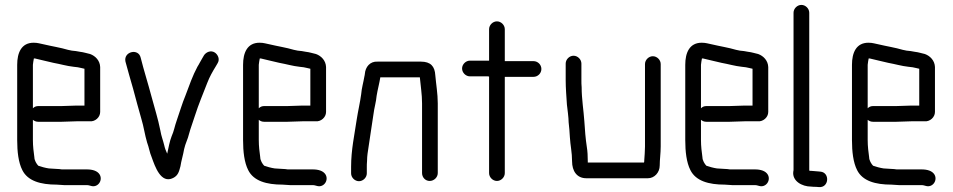

<svg xmlns="http://www.w3.org/2000/svg" viewBox="-20 -713 3880 782"><path d="M118 -475C121 -475 124 -475 126 -474C148 -469 175 -462 198 -457C226 -452 252 -444 280 -441L297 -439C305 -438 317 -434 324 -433V-283H292C279 -283 245 -281 230 -281H136C127 -281 120 -278 114 -272V-449C114 -454 117 -469 118 -475ZM292 -219H346C367 -217 388 -235 388 -257V-440C387 -466 369 -485 347 -493L327 -498C320 -500 313 -501 306 -502L289 -505C277 -506 268 -507 257 -510C227 -519 189 -525 160 -532C143 -535 135 -539 117 -539C67 -539 50 -498 50 -449V-142C50 -96 55 -51 71 -20C93 24 145 39 211 39C221 39 231 41 242 41H334C341 41 345 43 350 44C378 53 400 22 386 -2C377 -17 357 -23 334 -23H232C225 -24 218 -25 211 -25C203 -25 186 -27 179 -27C165 -29 147 -34 136 -38C129 -45 120 -60 120 -72C117 -94 114 -117 114 -143V-225C120 -220 127 -217 136 -217H230C245 -217 279 -219 292 -219Z M491 -462C502 -420 510 -395 522 -352C534 -309 544 -268 556 -228C565 -199 570 -163 579 -133C587 -112 589 -93 598 -72C611 -36 635 37 685 12C705 2 709 -13 715 -36C718 -57 726 -82 730 -106C735 -129 745 -146 750 -168C756 -191 767 -219 774 -242C789 -289 807 -331 824 -375C834 -401 845 -420 859 -443L866 -455C877 -472 867 -491 855 -499C838 -510 819 -500 811 -488L804 -476C794 -460 793 -455 784 -441C765 -406 750 -363 735 -323C722 -292 712 -257 700 -223C691 -198 689 -180 679 -158C671 -138 666 -110 661 -87C656 -97 651 -111 649 -121C644 -142 637 -158 633 -182C623 -232 610 -271 597 -320C583 -373 566 -426 553 -478C544 -518 482 -503 491 -462Z M1038 -475C1041 -475 1044 -475 1046 -474C1068 -469 1095 -462 1118 -457C1146 -452 1172 -444 1200 -441L1217 -439C1225 -438 1237 -434 1244 -433V-283H1212C1199 -283 1165 -281 1150 -281H1056C1047 -281 1040 -278 1034 -272V-449C1034 -454 1037 -469 1038 -475ZM1212 -219H1266C1287 -217 1308 -235 1308 -257V-440C1307 -466 1289 -485 1267 -493L1247 -498C1240 -500 1233 -501 1226 -502L1209 -505C1197 -506 1188 -507 1177 -510C1147 -519 1109 -525 1080 -532C1063 -535 1055 -539 1037 -539C987 -539 970 -498 970 -449V-142C970 -96 975 -51 991 -20C1013 24 1065 39 1131 39C1141 39 1151 41 1162 41H1254C1261 41 1265 43 1270 44C1298 53 1320 22 1306 -2C1297 -17 1277 -23 1254 -23H1152C1145 -24 1138 -25 1131 -25C1123 -25 1106 -27 1099 -27C1085 -29 1067 -34 1056 -38C1049 -45 1040 -60 1040 -72C1037 -94 1034 -117 1034 -143V-225C1040 -220 1047 -217 1056 -217H1150C1165 -217 1199 -219 1212 -219Z M1474 -7V-34C1474 -39 1474 -47 1475 -58C1475 -69 1476 -78 1477 -87C1484 -139 1494 -196 1501 -247C1504 -273 1512 -298 1514 -323C1518 -348 1525 -373 1529 -398H1690C1693 -363 1699 -330 1699 -292V-8C1699 9 1712 24 1730 24C1748 24 1763 9 1763 -8V-292C1763 -331 1756 -371 1753 -406C1751 -443 1734 -462 1694 -462H1518C1487 -464 1468 -440 1466 -412C1466 -409 1465 -406 1464 -401C1460 -377 1453 -354 1451 -329C1447 -298 1438 -260 1433 -227C1424 -165 1410 -103 1410 -34V-7C1410 10 1425 25 1442 25C1459 25 1474 10 1474 -7Z M1972 -594V-466H1894C1877 -466 1862 -451 1862 -434C1862 -417 1877 -402 1894 -402H1966C1968 -402 1970 -402 1972 -401V-8C1972 9 1987 24 2004 24C2021 24 2036 9 2036 -8V-400H2153C2170 -400 2185 -414 2185 -432C2185 -450 2170 -464 2153 -464H2036V-594C2036 -611 2021 -626 2004 -626C1987 -626 1972 -611 1972 -594Z M2284 -454V-386C2284 -354 2287 -319 2289 -287C2291 -269 2296 -234 2296 -215C2297 -206 2298 -196 2299 -185L2301 -155C2303 -120 2310 -92 2310 -56C2310 -17 2329 13 2368 13H2619C2645 13 2667 -10 2667 -39C2667 -63 2671 -89 2671 -117V-452C2671 -469 2656 -484 2639 -484C2622 -484 2607 -469 2607 -452V-116C2607 -97 2605 -76 2604 -60C2604 -57 2604 -54 2603 -51H2374V-56C2374 -77 2373 -97 2370 -115C2365 -147 2362 -186 2360 -219C2357 -264 2349 -310 2349 -358C2348 -367 2348 -377 2348 -386V-454C2348 -471 2333 -486 2316 -486C2299 -486 2284 -471 2284 -454Z M2839 -475C2842 -475 2845 -475 2847 -474C2869 -469 2896 -462 2919 -457C2947 -452 2973 -444 3001 -441L3018 -439C3026 -438 3038 -434 3045 -433V-283H3013C3000 -283 2966 -281 2951 -281H2857C2848 -281 2841 -278 2835 -272V-449C2835 -454 2838 -469 2839 -475ZM3013 -219H3067C3088 -217 3109 -235 3109 -257V-440C3108 -466 3090 -485 3068 -493L3048 -498C3041 -500 3034 -501 3027 -502L3010 -505C2998 -506 2989 -507 2978 -510C2948 -519 2910 -525 2881 -532C2864 -535 2856 -539 2838 -539C2788 -539 2771 -498 2771 -449V-142C2771 -96 2776 -51 2792 -20C2814 24 2866 39 2932 39C2942 39 2952 41 2963 41H3055C3062 41 3066 43 3071 44C3099 53 3121 22 3107 -2C3098 -17 3078 -23 3055 -23H2953C2946 -24 2939 -25 2932 -25C2924 -25 2907 -27 2900 -27C2886 -29 2868 -34 2857 -38C2850 -45 2841 -60 2841 -72C2838 -94 2835 -117 2835 -143V-225C2841 -220 2848 -217 2857 -217H2951C2966 -217 3000 -219 3013 -219Z M3212 -661V-24C3212 -21 3212 -17 3211 -14C3206 24 3246 47 3284 47C3291 48 3297 48 3304 48L3316 49C3357 52 3361 -11 3321 -14L3310 -15L3286 -17C3283 -17 3279 -17 3276 -18V-661C3276 -678 3261 -693 3244 -693C3227 -693 3212 -678 3212 -661Z M3518 -475C3521 -475 3524 -475 3526 -474C3548 -469 3575 -462 3598 -457C3626 -452 3652 -444 3680 -441L3697 -439C3705 -438 3717 -434 3724 -433V-283H3692C3679 -283 3645 -281 3630 -281H3536C3527 -281 3520 -278 3514 -272V-449C3514 -454 3517 -469 3518 -475ZM3692 -219H3746C3767 -217 3788 -235 3788 -257V-440C3787 -466 3769 -485 3747 -493L3727 -498C3720 -500 3713 -501 3706 -502L3689 -505C3677 -506 3668 -507 3657 -510C3627 -519 3589 -525 3560 -532C3543 -535 3535 -539 3517 -539C3467 -539 3450 -498 3450 -449V-142C3450 -96 3455 -51 3471 -20C3493 24 3545 39 3611 39C3621 39 3631 41 3642 41H3734C3741 41 3745 43 3750 44C3778 53 3800 22 3786 -2C3777 -17 3757 -23 3734 -23H3632C3625 -24 3618 -25 3611 -25C3603 -25 3586 -27 3579 -27C3565 -29 3547 -34 3536 -38C3529 -45 3520 -60 3520 -72C3517 -94 3514 -117 3514 -143V-225C3520 -220 3527 -217 3536 -217H3630C3645 -217 3679 -219 3692 -219Z"/></svg>

Font: Electronic
Style: SeBd
Weight: 600
Version: Version 1.011